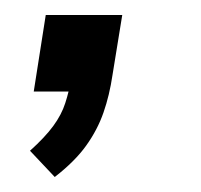

<svg xmlns="http://www.w3.org/2000/svg" viewBox="-20 -122 268 256"><path d="M53 114 20 79Q40 61 51 46Q62 31 67 15.5Q72 0 75 -17L98 0H25L41 -102H143L130 -22Q126 5 118 28Q110 51 95 72Q80 93 53 114Z"/></svg>

Font: Nunito Sans 12pt
Style: Italic
Weight: 400
Italic angle: -9°
Designer: Vernon Adams
Foundry: Vernon Adams
Version: Version 3.101;gftools[0.9.27]